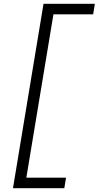

<svg xmlns="http://www.w3.org/2000/svg" viewBox="-20 -843 540 1006"><path d="M48 143 208 -823H477L468 -768H260L118 88H326L317 143Z"/></svg>

Font: Iosevka SS18 Light
Style: Italic
Weight: 300
Italic angle: -9°
Monospace: yes
Designer: Belleve Invis
Foundry: Belleve Invis
Version: Version 25.1.1; ttfautohint (v1.8.4)